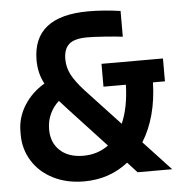

<svg xmlns="http://www.w3.org/2000/svg" viewBox="-53 -790 824 862"><g transform="rotate(-5 358.5 -359.5)"><path d="M210 -350Q185 -328 170 -296Q155 -264 155 -226Q155 -166 193.5 -130.5Q232 -95 298 -95Q363 -95 412 -131L248 -308ZM26 -213V-227Q26 -291 60.5 -345.5Q95 -400 152 -433Q126 -481 126 -540Q126 -739 377 -739Q446 -739 521 -728V-612Q489 -616 439.5 -619.5Q390 -623 363 -623Q303 -623 279 -601Q255 -579 255 -534Q255 -497 272 -464Q289 -431 330 -386L482 -223Q513 -293 516 -396H415V-499H692V-396H638Q634 -240 567 -132L690 0H534L491 -47Q406 20 292 20Q214 20 153.5 -10.5Q93 -41 59.5 -94.5Q26 -148 26 -213Z"/></g></svg>

Font: Sora-SIA SemiBold
Style: Regular
Weight: 600
Designer: Jonathan Barnbrook, Julián Moncada
Foundry: Barnbrook Fonts
Version: Version 2.000